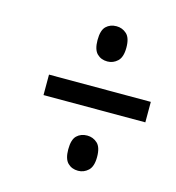

<svg xmlns="http://www.w3.org/2000/svg" viewBox="-82 -679 589 643"><g transform="rotate(15 212.5 -357.5)"><path d="M245 -486Q223 -486 209 -500Q195 -514 195 -547Q195 -581 209 -594.5Q223 -608 245 -608Q265 -608 280 -594.5Q295 -581 295 -547Q295 -514 280 -500Q265 -486 245 -486ZM68 -322V-393H421V-322ZM245 -107Q223 -107 209 -121Q195 -135 195 -168Q195 -202 209 -215.5Q223 -229 245 -229Q265 -229 280 -215.5Q295 -202 295 -168Q295 -135 280 -121Q265 -107 245 -107Z"/></g></svg>

Font: Noto Serif Tamil ExtraCondensed ExtraBold
Style: Italic
Weight: 800
Width: 2
Italic angle: -12°
Designer: Indian Type Foundry, Tom Grace, and the Monotype Design Team
Foundry: Monotype Imaging Inc.
Version: Version 2.003; ttfautohint (v1.8.4.7-5d5b)